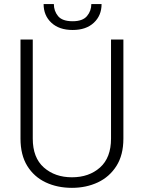

<svg xmlns="http://www.w3.org/2000/svg" viewBox="-20 -903 698 933"><path d="M519.5 -710.9H579.6V-229.5Q579.6 -149.9 545.9 -96.7Q512.2 -43.5 455.6 -16.8Q398.9 9.8 329.6 9.8Q258.8 9.8 202.1 -16.8Q145.5 -43.5 112.5 -96.7Q79.6 -149.9 79.6 -229.5V-710.9H139.2V-229.5Q139.2 -136.7 193.1 -89.1Q247.1 -41.5 329.6 -41.5Q412.6 -41.5 466.1 -89.1Q519.5 -136.7 519.5 -229.5ZM423.8 -883.3H473.6Q473.6 -827.6 436 -792.5Q398.4 -757.3 333 -757.3Q267.6 -757.3 229.7 -792.5Q191.9 -827.6 191.9 -883.3H241.7Q241.7 -849.6 262.2 -824.7Q282.7 -799.8 333 -799.8Q381.8 -799.8 402.8 -825Q423.8 -850.1 423.8 -883.3Z"/></svg>

Font: Vazirmatn RD UI ExtraLight
Style: Regular
Weight: 200
Designer: Saber Rastikerdar
Foundry: Saber Rastikerdar
Version: Version 33.003